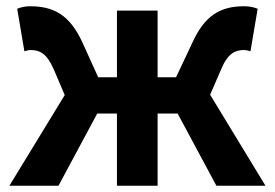

<svg xmlns="http://www.w3.org/2000/svg" viewBox="-20 -594 879 614"><path d="M10 0H167L291 -231H354V0H484V-231H548L672 0H829L652 -291L687 -372C708 -423 732 -434 760 -434C768 -434 774 -432 781 -430L804 -566C792 -571 777 -574 761 -574C687 -574 635 -547 594 -455L543 -347H484V-560H354V-347H294L245 -455C204 -547 151 -574 76 -574C61 -574 47 -571 35 -566L58 -430C65 -432 71 -434 78 -434C107 -434 130 -423 152 -372L187 -290Z"/></svg>

Font: Kinto Sans
Style: Bold
Weight: 700
Designer: Authors: Ryoko NISHIZUKA  (kana & ideographs); Paul D. Hunt (Latin, Greek & Cyrillic); Wenlong ZHANG  (bopomofo); Sandol
Foundry: Adobe Systems Incorporated, ookami Inc.
Version: Version 0.001